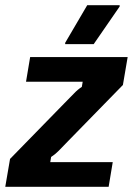

<svg xmlns="http://www.w3.org/2000/svg" viewBox="-32 -720 512 740"><path d="M-11.7 0 6.7 -107.5 215.8 -321.7Q240 -345.8 253.8 -360.4Q267.5 -375 283.3 -385L286.7 -405H68.3L84.2 -500H460L441.7 -392.5L232.5 -178.3Q209.2 -154.2 195 -139.6Q180.8 -125 165 -115L161.7 -95H402.5L386.7 0ZM219.2 -550V-555L304.2 -700H429.2V-695L329.2 -550Z"/></svg>

Font: Familjen Grotesk
Style: Bold Italic
Weight: 700
Italic angle: -9.46201°
Designer: Anders Wikstroem, Jonas Baeckman, Matilda Gysing, Kristian Moeller
Foundry: Familjen STHLM AB
Version: Version 2.002; ttfautohint (v1.8.4.7-5d5b)